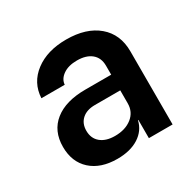

<svg xmlns="http://www.w3.org/2000/svg" viewBox="-130 -699 859 848"><g transform="rotate(-30 300.0 -275.0)"><path d="M239 10Q154 10 105 -34.5Q56 -79 56 -156Q56 -237 112 -281.5Q168 -326 268 -326H400V-372Q400 -412 373.5 -434Q347 -456 300 -456Q256 -456 229 -437Q202 -418 200 -390H81Q85 -467 146.5 -513.5Q208 -560 305 -560Q407 -560 466 -510Q525 -460 525 -373V0H404V-93H402Q391 -45 348 -17.5Q305 10 239 10ZM280 -83Q333 -83 366.5 -109.5Q400 -136 400 -180V-246H271Q229 -246 205 -224.5Q181 -203 181 -166Q181 -127 207.5 -105Q234 -83 280 -83Z"/></g></svg>

Font: NKDuy Mono
Style: Bold
Weight: 700
Monospace: yes
Designer: NKDuy
Foundry: NKDuy
Version: Version 2.251; ttfautohint (v1.8.4.7-5d5b)